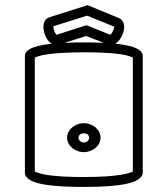

<svg xmlns="http://www.w3.org/2000/svg" viewBox="-20 -699 660 756"><path d="M190 -595.1C194.7 -596.7 199.4 -598.5 203.9 -600H204.3C250.4 -614.6 277.2 -622.8 322.7 -637.3L430 -594C430 -591.5 429.1 -584.8 425.1 -577.6C420.6 -568.3 416.6 -563.8 414.5 -562L320.3 -599.7L202.4 -561.9C200.4 -564 197 -568.5 193.4 -577.4C190.8 -585.4 190 -591.6 190 -594C190 -594.4 190 -594.8 190 -595.1ZM289.1 -157C289.1 -166.8 297.4 -174 310 -174C322.6 -174 330.9 -166.8 330.9 -157C330.9 -146.5 321.5 -138 310 -138C298.5 -138 289.1 -146.5 289.1 -157ZM244.1 -157C244.1 -125.9 274.7 -100 310 -100C345.3 -100 375.9 -125.9 375.9 -157C375.9 -188.1 345.3 -214 310 -214C274.7 -214 244.1 -188.1 244.1 -157ZM126.7 -19.6C121.6 -21.5 118.6 -22.9 117 -23.7V-471.6C125.8 -477.5 165.5 -493 310 -493C426.5 -493 473.6 -484.1 493.2 -476.4C497.9 -474.6 501.5 -473.4 503 -472.2V-23.8C493.6 -18.2 452.8 -2 310 -2C193.6 -2 146.5 -11.8 126.7 -19.6ZM84.3 -1.8C91.7 7.6 105.5 15.8 131 22.5C163.1 30.9 216.5 37 310 37C469.3 37 513.7 19.1 531.8 1.4C540.2 -5.6 542 -13.9 542 -18.3V-478.8C542 -483.5 540.5 -489.6 535.6 -495.4C528.2 -504.3 514.5 -511.9 489 -518.2C474.8 -521.7 456.9 -524.7 434 -527.1C438.1 -529.4 441.7 -532.4 445 -535.8C459.9 -551 469 -575 469 -594C469 -603.2 465.7 -611 461.7 -616.8C458.5 -621.4 454.9 -625.1 449.9 -627.2L324.8 -678.7L173.1 -630.6C164.3 -628.1 151 -616.8 151 -594C151 -574.9 158.5 -551 173 -535.6C176.2 -532.2 179.9 -529.2 184.1 -526.9C162.1 -524.6 144.8 -521.6 131 -518.2C105.5 -511.9 91.8 -504.3 84.4 -495.4C79.5 -489.6 78 -483.5 78 -478.8V-18.4C78 -13.7 79.5 -7.6 84.3 -1.8ZM310 -532C281.3 -532 256.1 -531.4 233.9 -530.4C262.4 -539.3 290.9 -548.4 319.4 -557.3L388.5 -530.3C365.8 -531.4 339.7 -532 310 -532Z"/></svg>

Font: Platiipus Bold
Style: Bold
Weight: 400
Version: Version 001.000